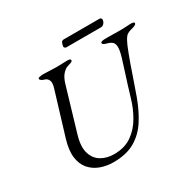

<svg xmlns="http://www.w3.org/2000/svg" viewBox="-168 -953 1164 1149"><g transform="rotate(-30 413.5 -379.0)"><path d="M301 14Q253 14 211.5 -1.5Q170 -17 142.5 -49Q115 -81 108.5 -131Q102 -181 123 -251L213 -547Q224 -583 215.5 -599.5Q207 -616 193 -620Q162 -629 162 -642Q162 -648 175 -650.5Q188 -653 200 -653Q221 -653 242 -651.5Q263 -650 289 -650Q311 -650 330 -651Q349 -652 364 -652Q388 -652 387 -641Q386 -634 376.5 -630Q367 -626 350 -621Q334 -617 315 -596.5Q296 -576 284 -535L196 -238Q174 -164 188.5 -117Q203 -70 241 -48Q279 -26 328 -26Q401 -26 450.5 -60.5Q500 -95 532 -150.5Q564 -206 582 -269Q593 -307 605.5 -346.5Q618 -386 629 -420Q640 -454 646 -474Q666 -534 667.5 -563Q669 -592 656.5 -604Q644 -616 620 -622Q611 -624 602.5 -628.5Q594 -633 594 -640Q594 -646 603.5 -648.5Q613 -651 625 -651Q639 -651 657.5 -651Q676 -651 695 -650.5Q714 -650 727 -650Q742 -650 755.5 -650.5Q769 -651 781 -652Q793 -653 803 -653Q815 -653 821.5 -650.5Q828 -648 827 -642Q826 -630 789 -622Q773 -618 761 -610.5Q749 -603 736 -580Q723 -557 704 -506Q683 -451 661.5 -387Q640 -323 615 -254Q587 -177 548 -116Q509 -55 450 -20.5Q391 14 301 14ZM399 -723Q394 -723 389.5 -727Q385 -731 385 -735Q385 -742 390 -757Q395 -772 409 -772H657Q662 -772 666 -768.5Q670 -765 670 -760Q670 -745 660.5 -734Q651 -723 639 -723Z"/></g></svg>

Font: EB Garamond
Style: Italic
Weight: 400
Italic angle: -17.2°
Designer: Georg Duffner and Octavio Pardo
Foundry: Georg Duffner
Version: Version 1.001